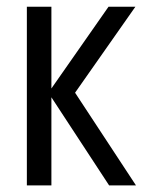

<svg xmlns="http://www.w3.org/2000/svg" viewBox="-20 -559 437 579"><path d="M61 0H135V-265.6L309 0H390L206.4 -279.4L388.2 -538.6H307.2L135 -292.2V-538.6H61Z"/></svg>

Font: Secuela Light
Style: Regular
Weight: 300
Designer: Fernando Haro
Foundry: deFharo
Version: Version 1.708